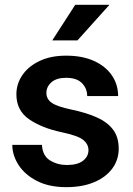

<svg xmlns="http://www.w3.org/2000/svg" viewBox="-20 -770 554 800"><path d="M348.6 -144.5Q348.6 -168.9 327.1 -186.8Q305.7 -204.6 236.3 -219.2Q153.8 -236.8 101.1 -273.2Q48.3 -309.6 48.3 -377Q48.3 -420.4 73.2 -457Q98.1 -493.7 144.8 -515.9Q191.4 -538.1 255.9 -538.1Q323.2 -538.1 371.6 -516.1Q419.9 -494.1 446 -456.1Q472.2 -418 472.2 -369.6H343.3Q343.3 -400.9 321.8 -423.3Q300.3 -445.8 255.4 -445.8Q215.3 -445.8 194.3 -427.2Q173.3 -408.7 173.3 -382.8Q173.3 -357.4 195.3 -341.8Q217.3 -326.2 277.3 -313.5Q335.9 -301.3 380.4 -282.2Q424.8 -263.2 449.7 -231.7Q474.6 -200.2 474.6 -150.4Q474.6 -104 447.8 -67.6Q420.9 -31.2 371.8 -10.7Q322.8 9.8 256.3 9.8Q183.6 9.8 133.3 -16.4Q83 -42.5 57.1 -83Q31.2 -123.5 31.2 -166.5H154.8Q157.2 -120.6 188.5 -101.6Q219.7 -82.5 258.8 -82.5Q302.7 -82.5 325.7 -100.1Q348.6 -117.7 348.6 -144.5ZM197.8 -601.6 293.5 -750H436L302.7 -601.6Z"/></svg>

Font: Vazirmatn UI FD SemiBold
Style: Regular
Weight: 600
Designer: Saber Rastikerdar
Foundry: Saber Rastikerdar
Version: Version 33.003